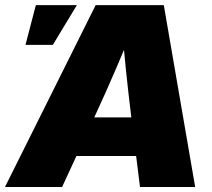

<svg xmlns="http://www.w3.org/2000/svg" viewBox="-58 -748 849 768"><path d="M-38.1 0 324.7 -727.5H597.2L722.7 0H502L466.8 -282.2Q455.6 -374 446 -465.6Q436.5 -557.1 429.2 -654.3H481.4Q442.4 -557.1 402.8 -465.6Q363.3 -374 320.8 -282.2L190.4 0ZM163.1 -124 188.5 -278.3H588.9L563.5 -124ZM43.9 -568.4 85.4 -727.5H249.5L153.3 -568.4Z"/></svg>

Font: Inter 28pt Black
Style: Italic
Weight: 900
Italic angle: -9.3988°
Designer: Rasmus Andersson
Foundry: rsms
Version: Version 4.001;git-66647c0bb